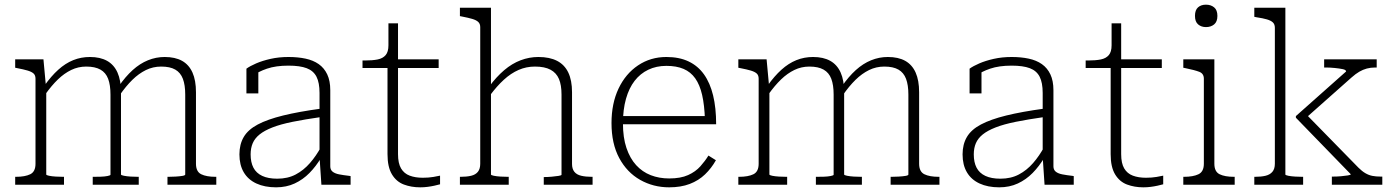

<svg xmlns="http://www.w3.org/2000/svg" viewBox="-20 -791 5965 822"><path d="M45 0V-34H48Q87 -34 109.5 -45Q132 -56 132 -90V-454Q132 -469 123.5 -476.5Q115 -484 98 -489Q81 -494 55 -499L45 -501V-537H166L177 -418L178 -414V-44Q178 -41 190 -38.5Q202 -36 219 -35Q236 -34 250 -34H254V0ZM574 0H377V-34H380Q394 -34 411 -34.5Q428 -35 440.5 -37.5Q453 -40 453 -43V-386Q453 -427 443 -453.5Q433 -480 410 -493Q387 -506 349 -506Q315 -506 285 -491.5Q255 -477 228 -451Q201 -425 174 -387L170 -424Q199 -465 229.5 -492.5Q260 -520 293.5 -533.5Q327 -547 365 -547Q409 -547 438.5 -530.5Q468 -514 483 -480.5Q498 -447 498 -396V-44Q498 -41 510.5 -38.5Q523 -36 539.5 -35Q556 -34 571 -34H574ZM906 0H697V-34H701Q715 -34 732 -35Q749 -36 761 -38Q773 -40 773 -44V-386Q773 -427 763 -453.5Q753 -480 730.5 -493Q708 -506 670 -506Q635 -506 604.5 -491Q574 -476 546.5 -449Q519 -422 492 -383L488 -421Q517 -463 548 -491Q579 -519 613.5 -533Q648 -547 685 -547Q730 -547 759.5 -530.5Q789 -514 804 -480.5Q819 -447 819 -396V-90Q819 -56 841.5 -45Q864 -34 903 -34H906Z M1355 -326V-290Q1285 -280 1233 -269.5Q1181 -259 1146.5 -245.5Q1112 -232 1091.5 -215.5Q1071 -199 1062 -178Q1053 -157 1053 -130Q1053 -96 1065 -73Q1077 -50 1102.5 -38Q1128 -26 1167 -26Q1212 -26 1246 -44Q1280 -62 1307 -93Q1334 -124 1355 -163V-116Q1333 -79 1305 -50.5Q1277 -22 1241.5 -5.5Q1206 11 1162 11Q1113 11 1077.5 -5.5Q1042 -22 1023.5 -53.5Q1005 -85 1005 -130Q1005 -173 1023.5 -204.5Q1042 -236 1083.5 -258Q1125 -280 1192 -296.5Q1259 -313 1355 -326ZM1356 0 1348 -119V-122V-393Q1348 -437 1335 -462.5Q1322 -488 1293 -499Q1264 -510 1215 -510Q1161 -510 1123 -497Q1085 -484 1062 -466Q1059 -471 1059.5 -476.5Q1060 -482 1063.5 -487.5Q1067 -493 1073 -496.5Q1079 -500 1086 -499V-391H1035V-497Q1050 -508 1076.5 -519.5Q1103 -531 1138.5 -539Q1174 -547 1215 -547Q1255 -547 1288 -540Q1321 -533 1344.5 -516.5Q1368 -500 1381 -472.5Q1394 -445 1394 -405V-79Q1394 -64 1404 -56Q1414 -48 1432 -44.5Q1450 -41 1476 -38L1481 -37V0Z M1532 -500V-532H1542Q1575 -532 1597 -536.5Q1619 -541 1631 -555Q1643 -569 1643 -597L1668 -537H1858V-500ZM1684 -131Q1684 -92 1697 -70Q1710 -48 1734 -39Q1758 -30 1790 -30Q1815 -30 1835.5 -33.5Q1856 -37 1864 -39V-2Q1853 1 1839.5 4Q1826 7 1810.5 9Q1795 11 1779 11Q1741 11 1709 -1Q1677 -13 1658 -44.5Q1639 -76 1639 -131V-522L1643 -531V-691H1684Z M2082 -758V-44Q2082 -41 2094 -38.5Q2106 -36 2123 -35Q2140 -34 2154 -34H2158V0H1949V-34H1952Q1978 -34 1997 -38.5Q2016 -43 2026 -55.5Q2036 -68 2036 -90V-675Q2036 -689 2027.5 -697Q2019 -705 2002 -710Q1985 -715 1959 -720L1949 -722V-758ZM2517 0H2308V-33H2311Q2325 -33 2342 -34.5Q2359 -36 2371.5 -38Q2384 -40 2384 -43V-386Q2384 -427 2373 -453Q2362 -479 2337 -492.5Q2312 -506 2270 -506Q2233 -506 2200 -491.5Q2167 -477 2137 -449.5Q2107 -422 2078 -383L2074 -420Q2105 -462 2138.5 -490.5Q2172 -519 2209 -533Q2246 -547 2285 -547Q2333 -547 2365 -530.5Q2397 -514 2413 -480.5Q2429 -447 2429 -396V-89Q2429 -68 2439 -55.5Q2449 -43 2468.5 -38.5Q2488 -34 2513 -34H2517Z M2647 -263Q2647 -202 2662 -157.5Q2677 -113 2703.5 -84Q2730 -55 2766 -41Q2802 -27 2845 -27Q2894 -27 2926 -41.5Q2958 -56 2978.5 -79Q2999 -102 3013 -125L3045 -105Q3026 -71 2998.5 -44.5Q2971 -18 2933 -3.5Q2895 11 2845 11Q2777 11 2720.5 -21Q2664 -53 2631 -114.5Q2598 -176 2598 -264Q2598 -348 2628 -411.5Q2658 -475 2711.5 -511Q2765 -547 2833 -547Q2888 -547 2928 -528Q2968 -509 2994 -472.5Q3020 -436 3033 -382.5Q3046 -329 3046 -259H2630V-294H3014L2998 -279Q2996 -341 2986 -384.5Q2976 -428 2956.5 -455.5Q2937 -483 2906.5 -496Q2876 -509 2833 -509Q2790 -509 2755.5 -492.5Q2721 -476 2697 -445Q2673 -414 2660 -368Q2647 -322 2647 -263Z M3141 0V-34H3144Q3183 -34 3205.5 -45Q3228 -56 3228 -90V-454Q3228 -469 3219.5 -476.5Q3211 -484 3194 -489Q3177 -494 3151 -499L3141 -501V-537H3262L3273 -418L3274 -414V-44Q3274 -41 3286 -38.5Q3298 -36 3315 -35Q3332 -34 3346 -34H3350V0ZM3670 0H3473V-34H3476Q3490 -34 3507 -34.5Q3524 -35 3536.5 -37.5Q3549 -40 3549 -43V-386Q3549 -427 3539 -453.5Q3529 -480 3506 -493Q3483 -506 3445 -506Q3411 -506 3381 -491.5Q3351 -477 3324 -451Q3297 -425 3270 -387L3266 -424Q3295 -465 3325.5 -492.5Q3356 -520 3389.5 -533.5Q3423 -547 3461 -547Q3505 -547 3534.5 -530.5Q3564 -514 3579 -480.5Q3594 -447 3594 -396V-44Q3594 -41 3606.5 -38.5Q3619 -36 3635.5 -35Q3652 -34 3667 -34H3670ZM4002 0H3793V-34H3797Q3811 -34 3828 -35Q3845 -36 3857 -38Q3869 -40 3869 -44V-386Q3869 -427 3859 -453.5Q3849 -480 3826.5 -493Q3804 -506 3766 -506Q3731 -506 3700.5 -491Q3670 -476 3642.5 -449Q3615 -422 3588 -383L3584 -421Q3613 -463 3644 -491Q3675 -519 3709.5 -533Q3744 -547 3781 -547Q3826 -547 3855.5 -530.5Q3885 -514 3900 -480.5Q3915 -447 3915 -396V-90Q3915 -56 3937.5 -45Q3960 -34 3999 -34H4002Z M4451 -326V-290Q4381 -280 4329 -269.5Q4277 -259 4242.5 -245.5Q4208 -232 4187.5 -215.5Q4167 -199 4158 -178Q4149 -157 4149 -130Q4149 -96 4161 -73Q4173 -50 4198.5 -38Q4224 -26 4263 -26Q4308 -26 4342 -44Q4376 -62 4403 -93Q4430 -124 4451 -163V-116Q4429 -79 4401 -50.5Q4373 -22 4337.5 -5.5Q4302 11 4258 11Q4209 11 4173.5 -5.5Q4138 -22 4119.5 -53.5Q4101 -85 4101 -130Q4101 -173 4119.5 -204.5Q4138 -236 4179.5 -258Q4221 -280 4288 -296.5Q4355 -313 4451 -326ZM4452 0 4444 -119V-122V-393Q4444 -437 4431 -462.5Q4418 -488 4389 -499Q4360 -510 4311 -510Q4257 -510 4219 -497Q4181 -484 4158 -466Q4155 -471 4155.5 -476.5Q4156 -482 4159.5 -487.5Q4163 -493 4169 -496.5Q4175 -500 4182 -499V-391H4131V-497Q4146 -508 4172.5 -519.5Q4199 -531 4234.5 -539Q4270 -547 4311 -547Q4351 -547 4384 -540Q4417 -533 4440.5 -516.5Q4464 -500 4477 -472.5Q4490 -445 4490 -405V-79Q4490 -64 4500 -56Q4510 -48 4528 -44.5Q4546 -41 4572 -38L4577 -37V0Z M4628 -500V-532H4638Q4671 -532 4693 -536.5Q4715 -541 4727 -555Q4739 -569 4739 -597L4764 -537H4954V-500ZM4780 -131Q4780 -92 4793 -70Q4806 -48 4830 -39Q4854 -30 4886 -30Q4911 -30 4931.5 -33.5Q4952 -37 4960 -39V-2Q4949 1 4935.5 4Q4922 7 4906.5 9Q4891 11 4875 11Q4837 11 4805 -1Q4773 -13 4754 -44.5Q4735 -76 4735 -131V-522L4739 -531V-691H4780Z M5143 -675Q5123 -675 5109.5 -686.5Q5096 -698 5096 -723Q5096 -748 5109 -759.5Q5122 -771 5143 -771Q5164 -771 5178 -759.5Q5192 -748 5192 -723Q5192 -698 5178 -686.5Q5164 -675 5143 -675ZM5179 -537V-90Q5179 -56 5201.5 -45Q5224 -34 5263 -34H5266V0H5046V-34H5049Q5088 -34 5111 -45Q5134 -56 5134 -90V-454Q5134 -476 5114.5 -483.5Q5095 -491 5056 -499L5046 -501V-537Z M5898 0H5682V-35H5689Q5705 -35 5721.5 -36.5Q5738 -38 5750.5 -40Q5763 -42 5763 -45L5528 -287V-294L5743 -485Q5743 -492 5728.5 -495Q5714 -498 5694 -500Q5674 -502 5657 -502H5649V-537H5874V-502H5868Q5848 -502 5831.5 -497.5Q5815 -493 5799.5 -484Q5784 -475 5766 -459L5571 -286L5566 -308L5796 -73Q5811 -58 5825.5 -49.5Q5840 -41 5855.5 -38Q5871 -35 5890 -35H5898ZM5483 -758V-44Q5483 -41 5495.5 -38.5Q5508 -36 5525 -35Q5542 -34 5555 -34H5559V0H5350V-34H5353Q5379 -34 5398 -38.5Q5417 -43 5427.5 -55.5Q5438 -68 5438 -90V-672Q5438 -687 5429.5 -695Q5421 -703 5404 -708Q5387 -713 5360 -717L5350 -719V-758Z"/></svg>

Font: Roboto Serif 20pt Thin
Style: Regular
Weight: 250
Version: Version 1.008